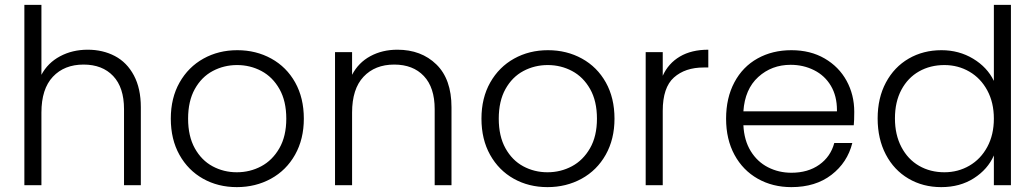

<svg xmlns="http://www.w3.org/2000/svg" viewBox="-20 -760 4249 788"><path d="M340 -556Q402 -556 451.5 -530Q501 -504 529.5 -450.5Q558 -397 558 -320V0H489V-312Q489 -401 444.5 -448Q400 -495 323 -495Q244 -495 197 -445Q150 -395 150 -298V0H80V-740H150V-453Q176 -502 226.5 -529Q277 -556 340 -556Z M952 8Q875 8 813.5 -26.5Q752 -61 716.5 -124.5Q681 -188 681 -273Q681 -358 717 -421.5Q753 -485 815 -519.5Q877 -554 954 -554Q1031 -554 1093.5 -519.5Q1156 -485 1191.5 -421.5Q1227 -358 1227 -273Q1227 -189 1191 -125Q1155 -61 1092 -26.5Q1029 8 952 8ZM952 -53Q1006 -53 1052 -77.5Q1098 -102 1126.5 -151.5Q1155 -201 1155 -273Q1155 -345 1127 -394.5Q1099 -444 1053 -468.5Q1007 -493 953 -493Q899 -493 853 -468.5Q807 -444 779.5 -394.5Q752 -345 752 -273Q752 -201 779.5 -151.5Q807 -102 852.5 -77.5Q898 -53 952 -53Z M1611 -556Q1709 -556 1771 -495.5Q1833 -435 1833 -320V0H1764V-312Q1764 -401 1719.5 -448Q1675 -495 1598 -495Q1519 -495 1472 -445Q1425 -395 1425 -298V0H1355V-546H1425V-453Q1451 -503 1500 -529.5Q1549 -556 1611 -556Z M2227 8Q2150 8 2088.5 -26.5Q2027 -61 1991.5 -124.5Q1956 -188 1956 -273Q1956 -358 1992 -421.5Q2028 -485 2090 -519.5Q2152 -554 2229 -554Q2306 -554 2368.5 -519.5Q2431 -485 2466.5 -421.5Q2502 -358 2502 -273Q2502 -189 2466 -125Q2430 -61 2367 -26.5Q2304 8 2227 8ZM2227 -53Q2281 -53 2327 -77.5Q2373 -102 2401.5 -151.5Q2430 -201 2430 -273Q2430 -345 2402 -394.5Q2374 -444 2328 -468.5Q2282 -493 2228 -493Q2174 -493 2128 -468.5Q2082 -444 2054.5 -394.5Q2027 -345 2027 -273Q2027 -201 2054.5 -151.5Q2082 -102 2127.5 -77.5Q2173 -53 2227 -53Z M2700 -449Q2723 -500 2770.5 -528Q2818 -556 2887 -556V-483H2868Q2792 -483 2746 -442Q2700 -401 2700 -305V0H2630V-546H2700Z M3486 -301Q3486 -265 3484 -246H3031Q3034 -184 3061 -140Q3088 -96 3132 -73.5Q3176 -51 3228 -51Q3296 -51 3342.5 -84Q3389 -117 3404 -173H3478Q3458 -93 3392.5 -42.5Q3327 8 3228 8Q3151 8 3090 -26.5Q3029 -61 2994.5 -124.5Q2960 -188 2960 -273Q2960 -358 2994 -422Q3028 -486 3089 -520Q3150 -554 3228 -554Q3306 -554 3364.5 -520Q3423 -486 3454.5 -428.5Q3486 -371 3486 -301ZM3415 -303Q3415 -305 3415 -308Q3415 -366 3390 -408Q3365 -450 3321 -472Q3277 -494 3225 -494Q3147 -494 3092 -444Q3037 -394 3031 -303Z M3582 -274Q3582 -358 3616 -421.5Q3650 -485 3709.5 -519.5Q3769 -554 3844 -554Q3916 -554 3974 -519Q4032 -484 4059 -428V-740H4129V0H4059V-122Q4034 -65 3977 -28.5Q3920 8 3843 8Q3768 8 3708.5 -27Q3649 -62 3615.5 -126Q3582 -190 3582 -274ZM4059 -273Q4059 -339 4032 -389Q4005 -439 3958.5 -466Q3912 -493 3856 -493Q3798 -493 3752 -467Q3706 -441 3679.5 -391.5Q3653 -342 3653 -274Q3653 -207 3679.5 -156.5Q3706 -106 3752 -79.5Q3798 -53 3856 -53Q3912 -53 3958.5 -80Q4005 -107 4032 -157Q4059 -207 4059 -273Z"/></svg>

Font: Fz Poppins Light
Style: Regular
Weight: 300
Designer: Ninad Kale (Devanagari), Jonny Pinhorn (Latin)
Foundry: Indian Type Foundry
Version: Vit hóa bi Vntype.Com & FontZin.Com